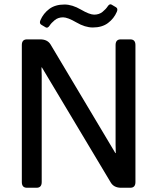

<svg xmlns="http://www.w3.org/2000/svg" viewBox="-20 -886 742 906"><path d="M175.3 -769Q164.1 -775.4 170.9 -791Q184.6 -822.8 212.6 -843.8Q240.7 -864.7 284.2 -864.7Q320.8 -864.7 361.8 -840.8Q402.8 -816.9 424.3 -816.9Q447.8 -816.9 463.9 -830.1Q480 -843.3 487.8 -855.5Q497.1 -869.6 506.3 -864.3L526.9 -852.1Q538.1 -845.7 531.2 -830.1Q517.6 -798.3 489.5 -777.3Q461.4 -756.3 418 -756.3Q381.3 -756.3 340.3 -780.3Q299.3 -804.2 277.8 -804.2Q254.4 -804.2 238.3 -791Q222.2 -777.8 214.4 -765.6Q205.1 -751.5 195.8 -756.8ZM107.4 0Q83 0 83 -26.9V-673.3Q83 -700.2 107.4 -700.2H169.9Q204.1 -700.2 218.8 -675.8L524.4 -163.6H526.4Q525.4 -183.1 525.4 -202.6V-673.3Q525.4 -700.2 549.8 -700.2H594.7Q619.1 -700.2 619.1 -673.3V-26.9Q619.1 0 594.7 0H551.8Q517.6 0 502.9 -24.4L177.7 -567.9H175.8Q176.8 -548.3 176.8 -528.8V-26.9Q176.8 0 152.3 0Z"/></svg>

Font: Istok
Style: Regular
Weight: 500
Designer: Andrey V. Panov
Foundry: Andrey V. Panov
Version: Version 1.0.3